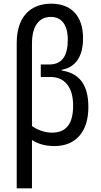

<svg xmlns="http://www.w3.org/2000/svg" viewBox="-20 -785 547 1045"><path d="M71 240H154V-23C189 -2 223 10 277 10C391 10 461 -67 461 -202C461 -323 412 -387 316 -401V-405C390 -419 432 -474 432 -578C432 -691 374 -765 259 -765C146 -765 71 -694 71 -551ZM263 -63C224 -63 185 -77 154 -99V-547C154 -650 197 -693 257 -693C314 -693 349 -651 349 -569C349 -480 317 -434 248 -434H202V-366H255C331 -366 378 -312 378 -210C378 -112 341 -63 263 -63Z"/></svg>

Font: Noto Sans Condensed
Style: Regular
Weight: 400
Width: 3
Designer: Monotype Design Team
Foundry: Monotype Imaging Inc.
Version: Version 2.013